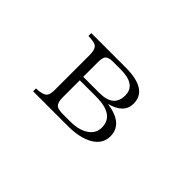

<svg xmlns="http://www.w3.org/2000/svg" viewBox="-48 -837 1096 1096"><g transform="rotate(45 500.0 -289.0)"><path d="M227.1 -523.9H503.9Q683.1 -523.9 683.1 -410.2Q683.1 -332 580.1 -305.2Q721.2 -285.6 721.2 -185.1Q721.2 -121.1 659.2 -85.9Q599.6 -54.2 512.2 -54.2H227.1V-77.1Q283.2 -78.6 298.8 -99.1Q309.1 -111.8 309.1 -148.9V-430.2Q309.1 -480.5 284.2 -492.2Q267.6 -499.5 227.1 -501ZM371.1 -314.9H502Q616.2 -314.9 616.2 -409.2Q616.2 -496.1 491.2 -496.1H428.2Q389.2 -496.1 378.9 -477.1Q371.1 -462.9 371.1 -430.2ZM371.1 -287.1V-148.9Q371.1 -99.6 395 -88.9Q409.2 -82 442.9 -82H500Q557.6 -82 594.2 -101.1Q651.4 -129.4 651.4 -185.1Q651.4 -287.1 502.9 -287.1Z"/></g></svg>

Font: I.Ming
Style: Regular
Weight: 400
Designer: Ichiten Fonts Project
Version: Version 5.10 Mar 24, 2018